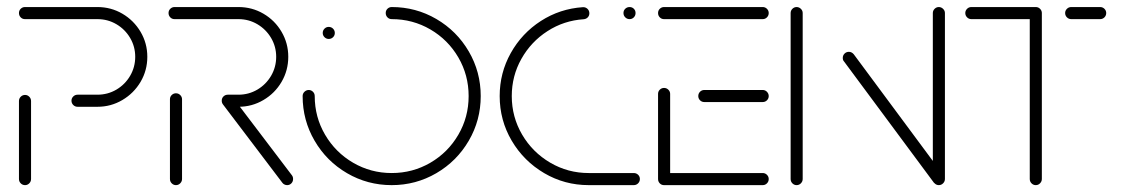

<svg xmlns="http://www.w3.org/2000/svg" viewBox="-20 -539 3265 559"><path d="M53 0Q45.6 0 40.4 -5.2Q35.2 -10.4 35.2 -17.8V-244.8Q35.2 -252.2 40.4 -257.4Q45.6 -262.6 53 -262.6Q60 -262.6 65.2 -257.4Q70.4 -252.2 70.4 -244.8V-17.8Q70.4 -10.4 65.2 -5.2Q60 0 53 0ZM188.1 -245.9Q188.1 -253 193.3 -258.1Q198.5 -263.3 205.9 -263.3H263.7Q293.7 -263.3 318.9 -278.1Q344.1 -293 358.9 -318.3Q373.7 -343.7 373.7 -373.7Q373.7 -403.3 358.9 -428.5Q344.1 -453.7 318.9 -468.5Q293.7 -483.3 263.7 -483.3H52.6Q45.2 -483.3 40.2 -488.5Q35.2 -493.7 35.2 -501.1Q35.2 -508.5 40.4 -513.5Q45.6 -518.5 52.6 -518.5H263.7Q303 -518.5 336.3 -499.1Q369.6 -479.6 389.3 -446.3Q408.9 -413 408.9 -373.7Q408.9 -334.1 389.3 -300.7Q369.6 -267.4 336.3 -247.8Q303 -228.1 263.7 -228.1H205.9Q198.5 -228.1 193.3 -233.3Q188.1 -238.5 188.1 -245.9Z M492.2 0Q485.2 0 480 -5.2Q474.8 -10.4 474.8 -17.8V-250Q474.8 -257.4 480 -262.4Q485.2 -267.4 492.2 -267.4Q499.6 -267.4 504.8 -262.2Q510 -257 510 -250V-17.8Q510 -10.7 504.8 -5.4Q499.6 0 492.2 0ZM833.3 -17.8Q833.3 -10.4 828.3 -5.2Q823.3 0 815.9 0Q811.9 0 808.1 -1.9Q804.4 -3.7 802.2 -6.7L629.3 -234.8Q625.6 -239.6 625.6 -245.6Q625.6 -253 630.7 -258Q635.9 -263 643.3 -263Q652.2 -263 657.4 -255.9L830 -28.5Q833.3 -24.1 833.3 -17.8ZM625.6 -245.9Q625.6 -253.3 630.7 -258.3Q635.9 -263.3 643.3 -263.3H674.4Q704.1 -263.3 729.3 -278.1Q754.4 -293 769.3 -318.3Q784.1 -343.7 784.1 -373.7Q784.1 -403.3 769.3 -428.5Q754.4 -453.7 729.3 -468.5Q704.1 -483.3 674.4 -483.3H488.1Q480.7 -483.3 475.7 -488.5Q470.7 -493.7 470.7 -501.1Q470.7 -508.5 475.9 -513.5Q481.1 -518.5 488.1 -518.5H674.4Q713.7 -518.5 747 -499.1Q780.4 -479.6 799.8 -446.3Q819.3 -413 819.3 -373.7Q819.3 -334.1 799.8 -300.7Q780.4 -267.4 747 -247.8Q713.7 -228.1 674.4 -228.1H643.3Q635.9 -228.1 630.7 -233.3Q625.6 -238.5 625.6 -245.9Z M919.6 -443Q919.6 -450.4 924.8 -455.6Q930 -460.7 937 -460.7Q944.4 -460.7 949.6 -455.6Q954.8 -450.4 954.8 -443Q954.8 -435.6 949.6 -430.6Q944.4 -425.6 937 -425.6Q930 -425.6 924.8 -430.7Q919.6 -435.9 919.6 -443ZM1103 -501.1Q1103 -508.5 1108.1 -513.5Q1113.3 -518.5 1120.4 -518.5Q1190.7 -518.5 1250.4 -483.7Q1310 -448.9 1344.8 -389.3Q1379.6 -329.6 1379.6 -259.3Q1379.6 -188.9 1344.8 -129.3Q1310 -69.6 1250.4 -34.8Q1190.7 0 1120.4 0Q1050 0 990.4 -34.8Q930.7 -69.6 895.9 -129.3Q861.1 -188.9 861.1 -259.3Q861.1 -266.7 866.5 -271.9Q871.9 -277 878.9 -277Q885.9 -277 891.1 -271.9Q896.3 -266.7 896.3 -259.3Q896.3 -198.1 926.5 -146.7Q956.7 -95.2 1008.1 -65.2Q1059.6 -35.2 1120.4 -35.2Q1181.5 -35.2 1233 -65.2Q1284.4 -95.2 1314.4 -146.7Q1344.4 -198.1 1344.4 -259.3Q1344.4 -320.4 1314.4 -371.9Q1284.4 -423.3 1233 -453.3Q1181.5 -483.3 1120.4 -483.3Q1113 -483.3 1108 -488.5Q1103 -493.7 1103 -501.1Z M1434.8 -259.3Q1434.8 -326.7 1467 -384.4Q1499.3 -442.2 1554.8 -478Q1610.4 -513.7 1677 -518.1Q1684.8 -518.5 1690.4 -513.3Q1695.9 -508.1 1695.9 -500.4Q1695.9 -493.3 1691.3 -488.5Q1686.7 -483.7 1679.6 -483Q1621.9 -479.3 1573.9 -448.3Q1525.9 -417.4 1498 -367.6Q1470 -317.8 1470 -259.3Q1470 -198.5 1500.2 -147Q1530.4 -95.6 1581.9 -65.4Q1633.3 -35.2 1694.1 -35.2H1825.2Q1832.6 -35.2 1837.8 -30.2Q1843 -25.2 1843 -17.8Q1843 -10.4 1837.8 -5.2Q1832.6 0 1825.2 0H1694.1Q1623.7 0 1564.3 -35Q1504.8 -70 1469.8 -129.4Q1434.8 -188.9 1434.8 -259.3ZM1795.2 -501.1Q1795.2 -508.5 1800.4 -513.5Q1805.6 -518.5 1813 -518.5Q1820.4 -518.5 1825.4 -513.5Q1830.4 -508.5 1830.4 -501.1Q1830.4 -493.7 1825.4 -488.5Q1820.4 -483.3 1813 -483.3Q1805.6 -483.3 1800.4 -488.5Q1795.2 -493.7 1795.2 -501.1Z M1895.9 -18.1V-265.6Q1895.9 -273 1901.1 -278Q1906.3 -283 1913.3 -283Q1920.7 -283 1925.9 -277.8Q1931.1 -272.6 1931.1 -265.6V-18.1ZM2218.1 -17.8Q2218.1 -10.4 2213 -5.2Q2207.8 0 2200.7 0H1913.3Q1905.9 0 1900.9 -5.2Q1895.9 -10.4 1895.9 -17.8Q1895.9 -25.2 1901.1 -30.2Q1906.3 -35.2 1913.3 -35.2H2200.7Q2207.8 -35.2 2213 -30Q2218.1 -24.8 2218.1 -17.8ZM2013 -259.3Q2013 -266.7 2018.1 -271.9Q2023.3 -277 2030.4 -277H2200.7Q2207.8 -277 2213 -271.7Q2218.1 -266.3 2218.1 -259.3Q2218.1 -252.2 2213 -247Q2207.8 -241.9 2200.7 -241.9H2030.4Q2023.3 -241.9 2018.1 -247Q2013 -252.2 2013 -259.3ZM1895.9 -501.1Q1895.9 -508.5 1901.1 -513.5Q1906.3 -518.5 1913.3 -518.5H2200.7Q2207.8 -518.5 2213 -513.3Q2218.1 -508.1 2218.1 -501.1Q2218.1 -493.7 2213 -488.5Q2207.8 -483.3 2200.7 -483.3H1913.3Q1905.9 -483.3 1900.9 -488.5Q1895.9 -493.7 1895.9 -501.1Z M2299.3 0Q2292.2 0 2287 -5.2Q2281.9 -10.4 2281.9 -17.8V-501.1Q2281.9 -508.1 2287 -513.3Q2292.2 -518.5 2299.3 -518.5Q2306.3 -518.5 2311.7 -513.3Q2317 -508.1 2317 -501.1V-17.8Q2317 -10.7 2311.9 -5.4Q2306.7 0 2299.3 0ZM2433.7 -370.4Q2433.7 -377.8 2438.9 -383Q2444.1 -388.1 2451.5 -388.1Q2459.6 -388.1 2465.6 -381.1L2727.8 -27.4L2699.6 -6.3L2437.4 -360Q2433.7 -363.7 2433.7 -370.4ZM2713.3 0Q2706.3 0 2701.1 -5.2Q2695.9 -10.4 2695.9 -17.8V-501.1Q2695.9 -508.1 2701.1 -513.3Q2706.3 -518.5 2713.3 -518.5Q2720.4 -518.5 2725.7 -513.3Q2731.1 -508.1 2731.1 -501.1V-17.8Q2731.1 -10.7 2725.9 -5.4Q2720.7 0 2713.3 0Z M3013.3 -502.2V-17.8Q3013.3 -10.7 3008.1 -5.4Q3003 0 2995.6 0Q2988.5 0 2983.3 -5.2Q2978.1 -10.4 2978.1 -17.8V-502.2ZM2790.4 -501.1Q2790.4 -508.1 2795.6 -513.3Q2800.7 -518.5 2808.1 -518.5H2995.6Q3003 -518.5 3008.1 -513.3Q3013.3 -508.1 3013.3 -501.1Q3013.3 -493.7 3008.1 -488.5Q3003 -483.3 2995.6 -483.3H2808.1Q2800.7 -483.3 2795.6 -488.5Q2790.4 -493.7 2790.4 -501.1ZM3081.1 -501.1Q3081.1 -508.1 3086.3 -513.3Q3091.5 -518.5 3098.9 -518.5H3183Q3190.4 -518.5 3195.6 -513.3Q3200.7 -508.1 3200.7 -501.1Q3200.7 -493.7 3195.6 -488.5Q3190.4 -483.3 3183 -483.3H3098.9Q3091.5 -483.3 3086.3 -488.5Q3081.1 -493.7 3081.1 -501.1Z"/></svg>

Font: 26F Galaxy Hebrew Light
Style: Regular
Weight: 300
Designer: C₂₉H₂₅N₃O₅
Version: Version 1.000